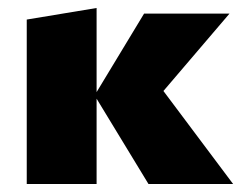

<svg xmlns="http://www.w3.org/2000/svg" viewBox="-20 -461 609 481"><path d="M352 0 217 -222 341 -427H555L339 -174L343 -295L564 0ZM47 0V-412L222 -441V0Z"/></svg>

Font: Ysabeau Office Black
Style: Regular
Weight: 900
Designer: Christian Thalmann (Catharsis Fonts)
Version: Version 2.001;gftools[0.9.30]; featfreeze: tnum,lnum,ss02